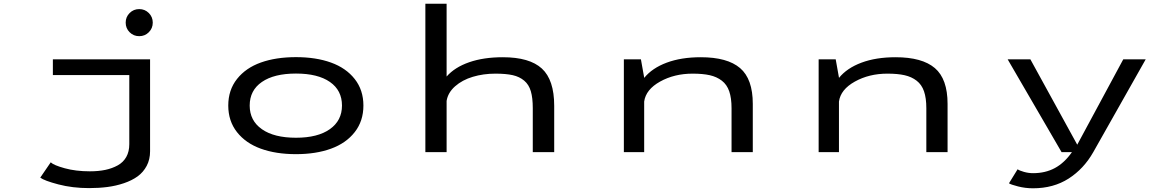

<svg xmlns="http://www.w3.org/2000/svg" viewBox="-20 -820 6340 1035"><path d="M782.2 -646.2Q761 -625 730.5 -625Q700 -625 678.8 -646.2Q657.5 -667.5 657.5 -698Q657.5 -728.5 678.8 -749.8Q700 -771 730.5 -771Q761 -771 782.2 -749.8Q803.5 -728.5 803.5 -698Q803.5 -667.5 782.2 -646.2ZM789 -500V-4.5Q789 39.5 770.8 74Q752.5 108.5 721.8 130.8Q691 153 648.2 167.5Q605.5 182 559.2 188Q513 194 460.5 194Q370.5 194 294.5 174Q218.5 154 197 137.5L253.5 55Q269 70.5 328.8 87Q388.5 103.5 464.5 103.5Q510.5 103.5 547.5 95.8Q584.5 88 614.5 71.5Q644.5 55 660.8 26Q677 -3 677 -43V-415.5H265V-500Z M1575.5 11Q1467.5 11 1386 -18.5Q1304.5 -48 1257.5 -107.8Q1210.5 -167.5 1210.5 -251Q1210.5 -335 1257.8 -394.5Q1305 -454 1386.2 -483Q1467.5 -512 1575.5 -512Q1683 -512 1764.2 -482.8Q1845.5 -453.5 1892.2 -394Q1939 -334.5 1939 -251Q1939 -167.5 1892.2 -107.8Q1845.5 -48 1764.2 -18.5Q1683 11 1575.5 11ZM1575.5 -77.5Q1693 -77.5 1758.2 -123.8Q1823.5 -170 1823.5 -251Q1823.5 -333 1758.5 -378.2Q1693.5 -423.5 1575.5 -423.5Q1457.5 -423.5 1391.8 -378.2Q1326 -333 1326 -251Q1326 -169.5 1391.8 -123.5Q1457.5 -77.5 1575.5 -77.5Z M2273 0V-800H2387.5V-407.5Q2431.5 -457.5 2509.2 -484.5Q2587 -511.5 2690.5 -511.5Q2834.5 -511.5 2901 -450.5Q2967.5 -389.5 2967.5 -249.5V0H2852V-237Q2852 -292.5 2841.5 -328.2Q2831 -364 2805.8 -385.2Q2780.5 -406.5 2744 -414.8Q2707.5 -423 2650.5 -423Q2585.5 -423 2528.8 -406Q2472 -389 2433.2 -354.8Q2394.5 -320.5 2387.5 -276V0Z M3343 0V-500H3435L3452.5 -402V-400Q3495.5 -453 3573.8 -482.2Q3652 -511.5 3757.5 -511.5Q3901 -511.5 3969.5 -453Q4038 -394.5 4038 -260V0H3923.5V-237Q3923.5 -291.5 3911 -327.8Q3898.5 -364 3871.2 -385Q3844 -406 3806.5 -414.5Q3769 -423 3713.5 -423Q3615 -423 3538.2 -380.2Q3461.5 -337.5 3452.5 -272.5V0Z M4393 0V-500H4485L4502.5 -402V-400Q4545.5 -453 4623.8 -482.2Q4702 -511.5 4807.5 -511.5Q4951 -511.5 5019.5 -453Q5088 -394.5 5088 -260V0H4973.5V-237Q4973.5 -291.5 4961 -327.8Q4948.5 -364 4921.2 -385Q4894 -406 4856.5 -414.5Q4819 -423 4763.5 -423Q4665 -423 4588.2 -380.2Q4511.5 -337.5 4502.5 -272.5V0Z M5534.5 -500 5787 -40 6035 -500H6156L5873.5 0Q5822.5 90 5740.8 142.5Q5659 195 5548.5 195Q5507.5 195 5468 185Q5428.5 175 5419 168L5465.5 92.5Q5475 99.5 5499.5 106.5Q5524 113.5 5549 113.5Q5615 113.5 5666.2 86Q5717.5 58.5 5758.5 0H5702.5L5412 -500Z"/></svg>

Font: League Mono Extended
Style: Regular
Weight: 400
Width: 9
Designer: Tyler Finck
Foundry: The League of Moveable Type / Tyler Finck
Version: Version 2.210